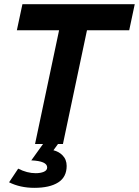

<svg xmlns="http://www.w3.org/2000/svg" viewBox="-20 -696 671 928"><path d="M284.2 0H149.4L265.6 -549.8H61.5L88.4 -675.8H631.3L604.5 -549.8H400.4ZM146 211.9Q77.6 211.9 23.9 185.1L67.9 119.1Q110.8 141.1 152.3 141.1Q175.8 141.1 191.9 134.3Q208 127.4 208 113.3Q208 82.5 131.3 79.1L188 0H260.3L238.3 30.3Q264.2 36.6 281.7 54.2Q302.2 74.7 302.2 106Q302.2 159.7 261.2 185.8Q220.2 211.9 146 211.9Z"/></svg>

Font: Cadman
Style: Bold Italic
Weight: 700
Italic angle: -12°
Designer: Paul James MIller
Foundry: High-Logic / Made with FontCreator
Version: Version 2.114;March 28, 2021;FontCreator 13.0.0.2683 64-bit